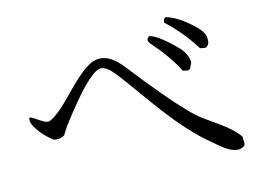

<svg xmlns="http://www.w3.org/2000/svg" viewBox="-66 -755 1053 776"><g transform="rotate(-10 460.0 -366.5)"><path d="M794 -506 772 -508Q717 -581 647 -635Q647 -651 655 -656Q699 -649 756 -607Q804 -573 808 -546Q813 -518 798 -508Q797 -507 794 -506ZM727 -459Q719 -435 717 -433Q713 -429 708 -428L687 -431Q661 -475 612 -527L577 -562Q574 -566 571 -569Q564 -580 577 -592Q608 -589 674 -536Q681 -530 684 -527Q721 -499 727 -459ZM127 -246Q85 -271 57 -309Q46 -324 43 -336Q40 -352 48 -352Q51 -352 85 -333Q112 -318 123 -324Q157 -341 215 -413Q277 -490 310 -514Q320 -522 329 -527Q387 -558 450 -497L456 -491Q598 -339 671 -276Q689 -260 707 -246Q723 -233 797 -191Q853 -158 879 -126L882 -94Q881 -91 879 -89Q848 -59 780 -107L750 -128Q660 -189 544 -322Q440 -443 421 -462Q389 -497 365 -498Q323 -499 219 -340Q206 -321 196 -305Q182 -282 173 -263L170 -257Q155 -244 127 -246Z"/></g></svg>

Font: cwTeXFangSong
Style: Medium
Weight: 500
Version: Version 1.17